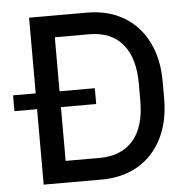

<svg xmlns="http://www.w3.org/2000/svg" viewBox="-50 -736 782 786"><g transform="rotate(-5 340.5 -343.0)"><path d="M620 -378V-308Q620 -214 585 -144.5Q550 -75 486 -37.5Q422 0 336 0H98V-310H5V-375H98V-686H336Q422 -686 486 -648.5Q550 -611 585 -541.5Q620 -472 620 -378ZM196 -597V-375H341V-310H196V-89H336Q425 -89 473.5 -144.5Q522 -200 522 -308V-378Q522 -484 474.5 -540.5Q427 -597 336 -597Z"/></g></svg>

Font: Chivo
Style: Regular
Weight: 400
Designer: Hector Gatti
Foundry: Omnibus-Type
Version: Version 1.006; ttfautohint (v1.4.1)